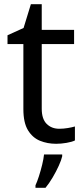

<svg xmlns="http://www.w3.org/2000/svg" viewBox="-20 -679 401 920"><path d="M264 -62Q284 -62 305 -65.5Q326 -69 339 -73V-6Q325 1 299 5.5Q273 10 249 10Q207 10 171.5 -4.5Q136 -19 114 -55Q92 -91 92 -156V-468H16V-510L93 -545L128 -659H180V-536H335V-468H180V-158Q180 -109 203.5 -85.5Q227 -62 264 -62ZM278 70Q274 88 261.5 115.5Q249 143 232.5 171Q216 199 198 221H150V209Q158 192 166.5 165.5Q175 139 182 110.5Q189 82 191 61H278Z"/></svg>

Font: Noto Sans Marchen
Style: Regular
Weight: 400
Designer: Monotype Design Team
Foundry: Monotype Imaging Inc.
Version: Version 2.003; ttfautohint (v1.8.4.7-5d5b)